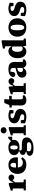

<svg xmlns="http://www.w3.org/2000/svg" viewBox="2318 -3104 1013 5690"><g transform="rotate(-90 2825.0 -258.5)"><path d="M27 0V-61L128 -71H238L349 -61V0ZM84 0Q85 -30 85 -67Q85 -104 85.5 -143Q86 -182 86 -215V-273Q86 -297 85.5 -315Q85 -333 85 -350Q85 -367 84 -386L21 -391V-445L212 -508L248 -502L258 -376L267 -375V-215Q267 -182 267.5 -143Q268 -104 268 -67Q268 -30 269 0ZM252 -275 232 -367H272Q284 -418 304 -450Q324 -482 350 -497.5Q376 -513 406 -513Q443 -513 468 -492Q493 -471 499 -431Q496 -391 473 -367Q450 -343 415 -343Q390 -343 369.5 -355.5Q349 -368 332 -392L314 -417L362 -407Q324 -391 294.5 -356Q265 -321 252 -275Z M790 15Q709 15 648 -15.5Q587 -46 552.5 -104Q518 -162 518 -246Q518 -330 552 -390.5Q586 -451 646 -483.5Q706 -516 782 -516Q852 -516 902.5 -488.5Q953 -461 980.5 -412.5Q1008 -364 1008 -299Q1008 -280 1006.5 -266Q1005 -252 1002 -236H633V-291H813Q832 -302 838.5 -316.5Q845 -331 845 -359Q845 -391 837 -412.5Q829 -434 814.5 -445Q800 -456 781 -456Q757 -456 739.5 -439Q722 -422 713 -381.5Q704 -341 704 -270Q704 -208 723.5 -167.5Q743 -127 776 -107.5Q809 -88 849 -88Q889 -88 917 -101.5Q945 -115 967 -140L1011 -106Q989 -69 959 -41.5Q929 -14 887.5 0.5Q846 15 790 15Z M1277 228Q1200 228 1150.5 213.5Q1101 199 1077 173Q1053 147 1053 114Q1053 84 1072 62.5Q1091 41 1126 28.5Q1161 16 1209 12L1220 18Q1210 25 1202.5 35.5Q1195 46 1190.5 59.5Q1186 73 1186 89Q1186 111 1199 128Q1212 145 1239 154.5Q1266 164 1310 164Q1358 164 1391 154.5Q1424 145 1440.5 128.5Q1457 112 1457 89Q1457 64 1440.5 49Q1424 34 1386 34H1256Q1232 34 1213.5 33Q1195 32 1178 29V-1Q1132 -8 1105.5 -29Q1079 -50 1079 -88Q1079 -127 1107.5 -152Q1136 -177 1186 -191V-224L1233 -215Q1222 -203 1216.5 -191.5Q1211 -180 1211 -162Q1211 -141 1226 -129.5Q1241 -118 1276 -118H1393Q1469 -118 1514.5 -99.5Q1560 -81 1579.5 -48.5Q1599 -16 1599 26Q1599 71 1575 108Q1551 145 1507 172Q1463 199 1404.5 213.5Q1346 228 1277 228ZM1301 -187Q1227 -187 1176 -207Q1125 -227 1099 -263.5Q1073 -300 1073 -350Q1073 -398 1099 -435.5Q1125 -473 1175 -494.5Q1225 -516 1298 -516Q1352 -516 1389.5 -504.5Q1427 -493 1451 -473.5Q1475 -454 1488 -429L1505 -427Q1515 -413 1520.5 -394Q1526 -375 1526 -352Q1526 -303 1500.5 -266Q1475 -229 1425 -208Q1375 -187 1301 -187ZM1301 -241Q1323 -241 1336.5 -254Q1350 -267 1356 -291.5Q1362 -316 1362 -352Q1362 -388 1356 -412.5Q1350 -437 1336.5 -449.5Q1323 -462 1301 -462Q1281 -462 1267 -449.5Q1253 -437 1246.5 -412.5Q1240 -388 1240 -352Q1240 -316 1246.5 -291Q1253 -266 1266 -253.5Q1279 -241 1301 -241ZM1461 -404V-441H1489L1576 -524L1618 -519V-404Z M1664 0V-61L1763 -71H1855L1958 -61V0ZM1719 0Q1720 -30 1720 -67Q1720 -104 1720.5 -143Q1721 -182 1721 -215V-267Q1721 -301 1720.5 -329Q1720 -357 1719 -386L1657 -391V-445L1865 -508L1904 -502L1902 -359V-215Q1902 -182 1902.5 -143Q1903 -104 1903 -67Q1903 -30 1904 0ZM1809 -572Q1770 -572 1743.5 -596.5Q1717 -621 1717 -659Q1717 -697 1743.5 -721Q1770 -745 1809 -745Q1849 -745 1875 -721Q1901 -697 1901 -659Q1901 -622 1875 -597Q1849 -572 1809 -572Z M2201 15Q2146 15 2098.5 3.5Q2051 -8 2015 -26L2019 -149H2107L2126 -24L2075 -22V-73Q2103 -61 2132.5 -53.5Q2162 -46 2198 -46Q2227 -46 2246.5 -53Q2266 -60 2275.5 -73.5Q2285 -87 2285 -105Q2285 -128 2266 -143.5Q2247 -159 2197 -173L2157 -185Q2116 -198 2084 -218.5Q2052 -239 2034 -270Q2016 -301 2016 -344Q2016 -395 2043 -433.5Q2070 -472 2120.5 -494Q2171 -516 2242 -516Q2289 -516 2331 -505.5Q2373 -495 2412 -478L2404 -366H2316L2295 -487H2344V-433Q2320 -444 2297 -449Q2274 -454 2244 -454Q2208 -454 2188 -440Q2168 -426 2168 -400Q2168 -379 2186 -364Q2204 -349 2255 -334L2293 -323Q2341 -310 2374 -288.5Q2407 -267 2424.5 -235.5Q2442 -204 2442 -160Q2442 -104 2412.5 -65Q2383 -26 2329 -5.5Q2275 15 2201 15Z M2638 -417V-493H2830V-417ZM2702 15Q2629 15 2587 -21Q2545 -57 2545 -139Q2545 -165 2545.5 -189.5Q2546 -214 2546 -240V-417H2483V-483L2599 -498L2544 -460L2621 -639H2732L2723 -473L2727 -463V-148Q2727 -115 2742 -99.5Q2757 -84 2782 -84Q2797 -84 2808.5 -88Q2820 -92 2829 -98L2853 -52Q2843 -36 2823 -20.5Q2803 -5 2773 5Q2743 15 2702 15Z M2883 0V-61L2984 -71H3094L3205 -61V0ZM2940 0Q2941 -30 2941 -67Q2941 -104 2941.5 -143Q2942 -182 2942 -215V-273Q2942 -297 2941.5 -315Q2941 -333 2941 -350Q2941 -367 2940 -386L2877 -391V-445L3068 -508L3104 -502L3114 -376L3123 -375V-215Q3123 -182 3123.5 -143Q3124 -104 3124 -67Q3124 -30 3125 0ZM3108 -275 3088 -367H3128Q3140 -418 3160 -450Q3180 -482 3206 -497.5Q3232 -513 3262 -513Q3299 -513 3324 -492Q3349 -471 3355 -431Q3352 -391 3329 -367Q3306 -343 3271 -343Q3246 -343 3225.5 -355.5Q3205 -368 3188 -392L3170 -417L3218 -407Q3180 -391 3150.5 -356Q3121 -321 3108 -275Z M3505 16Q3445 16 3407.5 -19.5Q3370 -55 3370 -115Q3370 -154 3388.5 -185Q3407 -216 3450.5 -240.5Q3494 -265 3570 -283Q3595 -290 3620 -296Q3645 -302 3670 -308Q3695 -314 3719 -320V-276Q3692 -267 3662 -258.5Q3632 -250 3605 -242Q3581 -235 3565 -221.5Q3549 -208 3542 -190.5Q3535 -173 3535 -151Q3535 -119 3553.5 -102Q3572 -85 3604 -85Q3619 -85 3633 -89Q3647 -93 3662.5 -101Q3678 -109 3697 -121L3702 -70H3655Q3637 -47 3618 -27.5Q3599 -8 3572.5 4Q3546 16 3505 16ZM3789 15Q3733 15 3702.5 -11.5Q3672 -38 3663 -85L3658 -87V-353Q3658 -392 3649.5 -414Q3641 -436 3622.5 -446Q3604 -456 3574 -456Q3552 -456 3530.5 -452Q3509 -448 3485 -441L3544 -490L3542 -416Q3541 -360 3517.5 -336Q3494 -312 3463 -312Q3432 -312 3413 -326.5Q3394 -341 3387 -369Q3394 -438 3456 -477Q3518 -516 3627 -516Q3699 -516 3745.5 -496Q3792 -476 3814 -434Q3836 -392 3836 -327V-108Q3836 -95 3843 -87.5Q3850 -80 3861 -80Q3870 -80 3879 -83Q3888 -86 3897 -93L3917 -54Q3899 -21 3867 -3Q3835 15 3789 15Z M4142 15Q4086 15 4041.5 -15Q3997 -45 3971.5 -103.5Q3946 -162 3946 -247Q3946 -331 3974.5 -391.5Q4003 -452 4050.5 -484Q4098 -516 4154 -516Q4194 -516 4221 -503Q4248 -490 4266.5 -469Q4285 -448 4299 -421H4343L4338 -353Q4315 -380 4290.5 -395.5Q4266 -411 4235 -411Q4205 -411 4182 -394Q4159 -377 4147 -341.5Q4135 -306 4135 -250Q4135 -197 4146.5 -162Q4158 -127 4180.5 -110Q4203 -93 4233 -93Q4265 -93 4291.5 -111Q4318 -129 4340 -158L4346 -91H4300Q4283 -60 4262 -36Q4241 -12 4212 1.5Q4183 15 4142 15ZM4314 10 4298 -88 4294 -90V-411L4301 -416L4298 -613L4230 -628V-679L4439 -718L4478 -713L4476 -574V-70L4529 -58V0Z M4856 15Q4777 15 4715.5 -16Q4654 -47 4619 -107Q4584 -167 4584 -250Q4584 -335 4620.5 -394Q4657 -453 4719 -484.5Q4781 -516 4856 -516Q4930 -516 4992 -485Q5054 -454 5091 -395.5Q5128 -337 5128 -252Q5128 -168 5092.5 -108Q5057 -48 4995.5 -16.5Q4934 15 4856 15ZM4856 -48Q4882 -48 4900.5 -67.5Q4919 -87 4928.5 -131Q4938 -175 4938 -249Q4938 -323 4928.5 -367Q4919 -411 4900.5 -431.5Q4882 -452 4856 -452Q4829 -452 4810.5 -432Q4792 -412 4782.5 -368.5Q4773 -325 4773 -251Q4773 -178 4782.5 -133.5Q4792 -89 4810.5 -68.5Q4829 -48 4856 -48Z M5379 15Q5324 15 5276.5 3.5Q5229 -8 5193 -26L5197 -149H5285L5304 -24L5253 -22V-73Q5281 -61 5310.5 -53.5Q5340 -46 5376 -46Q5405 -46 5424.5 -53Q5444 -60 5453.5 -73.5Q5463 -87 5463 -105Q5463 -128 5444 -143.5Q5425 -159 5375 -173L5335 -185Q5294 -198 5262 -218.5Q5230 -239 5212 -270Q5194 -301 5194 -344Q5194 -395 5221 -433.5Q5248 -472 5298.5 -494Q5349 -516 5420 -516Q5467 -516 5509 -505.5Q5551 -495 5590 -478L5582 -366H5494L5473 -487H5522V-433Q5498 -444 5475 -449Q5452 -454 5422 -454Q5386 -454 5366 -440Q5346 -426 5346 -400Q5346 -379 5364 -364Q5382 -349 5433 -334L5471 -323Q5519 -310 5552 -288.5Q5585 -267 5602.5 -235.5Q5620 -204 5620 -160Q5620 -104 5590.5 -65Q5561 -26 5507 -5.5Q5453 15 5379 15Z"/></g></svg>

Font: Source Serif 4 ExtraBold
Style: Regular
Weight: 800
Designer: Frank Grießhammer
Foundry: Adobe Systems Incorporated
Version: Version 4.004;hotconv 1.0.116;makeotfexe 2.5.65601